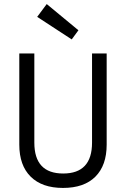

<svg xmlns="http://www.w3.org/2000/svg" viewBox="-20 -913 620 945"><path d="M290 12Q187 12 131 -43.5Q75 -99 75 -201V-650H149V-211Q149 -59 291 -59Q433 -59 433 -211V-650H505V-201Q505 -99 449.5 -43.5Q394 12 290 12ZM333 -719 163 -830 210 -893 366 -764Z"/></svg>

Font: Sometype Mono
Style: Regular
Weight: 400
Monospace: yes
Designer: Ryoichi Tsunekawa
Foundry: Dharma Type
Version: Version 1.000; ttfautohint (v1.8.3)